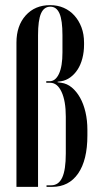

<svg xmlns="http://www.w3.org/2000/svg" viewBox="-20 -728 382 747"><path d="M128 -1H44V-562Q44 -628 80 -668Q116 -708 175 -708Q204 -708 228 -697.5Q252 -687 269.5 -667.5Q287 -648 297 -621.5Q307 -595 307 -562V-554Q307 -526 300.5 -501Q294 -476 282 -457.5Q270 -439 253.5 -427Q237 -415 218 -412L204 -410V-408L218 -406Q241 -403 259.5 -387.5Q278 -372 291.5 -348Q305 -324 312.5 -292Q320 -260 320 -223V-201Q320 -105 284 -53Q248 -1 183 -1H161V-7H179Q208 -7 222 -37Q236 -67 236 -131V-274Q236 -335 219.5 -370.5Q203 -406 175 -406H160V-412H173Q196 -412 209.5 -441Q223 -470 223 -524V-591Q223 -649 211.5 -675.5Q200 -702 176 -702Q151 -702 139.5 -675.5Q128 -649 128 -591Z"/></svg>

Font: Moniqa SemBd Narrow Display
Style: Regular
Weight: 600
Width: 4
Designer: Rajesh Rajput
Foundry: Rajesh Rajput
Version: Version 1.000